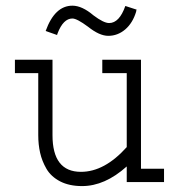

<svg xmlns="http://www.w3.org/2000/svg" viewBox="-20 -625 626 659"><path d="M31.2 -419.9H160.2V-161.1Q160.2 -35.2 257.8 -35.2Q338.9 -35.2 415 -120.1V-374H331.1V-419.9H463.9V-45.9H543V0H415V-53.7Q339.8 13.7 261.7 13.7Q217.8 13.7 186.5 -2.4Q155.3 -18.6 139.6 -45.4Q124 -72.3 117.7 -100.6Q111.3 -128.9 111.3 -161.1V-374H31.2ZM410.2 -604.5 449.2 -591.8Q447.3 -589.8 447.3 -585Q435.5 -545.9 409.7 -523.9Q383.8 -502 351.6 -502Q321.3 -502 282.2 -533.2Q244.1 -561.5 228.5 -561.5Q197.3 -561.5 177.7 -510.7L175.8 -504.9L136.7 -518.6Q168 -605.5 228.5 -605.5Q261.7 -605.5 300.8 -572.3Q335.9 -545.9 354.5 -545.9Q389.6 -545.9 410.2 -604.5Z"/></svg>

Font: Thabit
Style: Regular
Weight: 500
Designer: Regenerated by Nadim Shaikli
Foundry: MAK Alagha
Version: 0.01